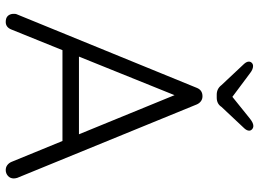

<svg xmlns="http://www.w3.org/2000/svg" viewBox="-140 -786 926 687"><g transform="rotate(90 323.5 -442.0)"><path d="M618 -28Q618 -15 609 -7Q600 1 588 1Q578 1 570.5 -4.5Q563 -10 559 -19L484 -202H159L85 -19Q77 1 58 1Q44 1 37 -6Q30 -13 29 -25V-28Q29 -34 30 -37L294 -683Q302 -703 324 -703Q334 -703 341.5 -697.5Q349 -692 353 -683L616 -40Q618 -32 618 -28ZM182 -261H460L320 -603ZM447 -870Q447 -862 439 -853L362 -771Q351 -754 329 -754H318Q297 -754 284 -771L208 -852Q200 -861 200 -869Q200 -875 204.5 -879.5Q209 -884 216 -884Q228 -884 243 -872L326 -810L403 -872Q419 -885 430 -885Q437 -885 442 -880.5Q447 -876 447 -870Z"/></g></svg>

Font: Quicksand
Style: Regular
Weight: 400
Designer: Andrew Paglinawan
Foundry: Andrew Paglinawan
Version: Version 3.000